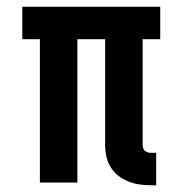

<svg xmlns="http://www.w3.org/2000/svg" viewBox="-20 -540 540 568"><path d="M426 8Q408 8 391.5 5.5Q375 3 359 -3.5Q343 -10 329.5 -20.5Q316 -31 307 -46Q298 -61 294.5 -77.5Q291 -94 291 -111V-424H209V0H98V-424H46V-520H454V-424H402V-111Q402 -107 403.5 -102Q405 -97 408.5 -94Q412 -91 416.5 -89.5Q421 -88 426 -88H442V8Z"/></svg>

Font: Iosevka Curly Slab
Style: Bold
Weight: 700
Monospace: yes
Designer: Belleve Invis
Foundry: Belleve Invis
Version: Version 22.1.2; ttfautohint (v1.8.4)